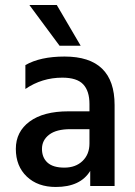

<svg xmlns="http://www.w3.org/2000/svg" viewBox="-20 -740 539 764"><path d="M301 -558H217L97 -720H206ZM202 4Q130 4 86.5 -37.5Q43 -79 43 -147.5Q43 -216 98 -256.5Q153 -297 252 -297H336V-326Q336 -378 311 -404.5Q286 -431 228 -431Q147 -431 81 -386V-481Q140 -515 237 -515Q436 -515 436 -322V0H339V-60Q300 4 202 4ZM336 -169V-226H260Q204 -226 175.5 -204Q147 -182 147 -147.5Q147 -113 169 -93Q191 -73 236 -73Q281 -73 308.5 -99.5Q336 -126 336 -169Z"/></svg>

Font: Hind Jalandhar Medium
Style: Regular
Weight: 500
Designer: Namrata Goyal
Foundry: Indian Type Foundry
Version: Version 0.702;PS 1.0;hotconv 1.0.81;makeotf.lib2.5.63406